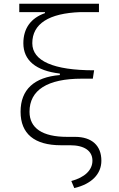

<svg xmlns="http://www.w3.org/2000/svg" viewBox="-20 -752 626 1007"><path d="M299.8 9.8H347.7C422.4 9.8 464.8 39.1 464.8 90.8C464.8 140.1 424.3 178.7 354 197.3L369.6 234.4C460 213.4 511.7 161.1 511.7 90.8C511.7 11.2 461.4 -34.2 373.5 -34.2H332C202.6 -34.2 134.8 -79.6 134.8 -166C134.8 -279.8 229 -339.4 409.2 -339.4H466.8L473.6 -383.3C260.7 -383.3 149.4 -432.1 149.4 -525.4C149.4 -627 235.8 -682.6 402.3 -688.5H499V-732.4H81.1V-688.5H215.8V-683.1C141.6 -657.2 102.5 -603 102.5 -525.4C102.5 -435.5 168 -380.9 293.9 -366.2V-358.4C158.7 -347.2 87.9 -281.7 87.9 -166C87.9 -50.3 160.6 9.8 299.8 9.8Z"/></svg>

Font: Cascadia Code PL ExtraLight
Style: Regular
Weight: 200
Monospace: yes
Designer: Aaron Bell
Foundry: Saja Typeworks
Version: Version 2404.023